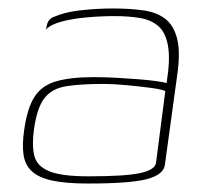

<svg xmlns="http://www.w3.org/2000/svg" viewBox="-20 -425 493 453"><path d="M187 8Q135 8 103 1Q71 -6 55 -21Q39 -36 35.5 -60Q32 -84 37 -118Q44 -169 61 -196Q78 -223 112 -233Q146 -243 202 -243Q227 -243 254.5 -241.5Q282 -240 307 -238Q332 -236 349.5 -233.5Q367 -231 373 -229Q382 -284 376.5 -316Q371 -348 354 -363Q337 -378 310.5 -382.5Q284 -387 251 -387Q218 -387 184.5 -384Q151 -381 125 -374Q99 -367 88 -355L90 -362Q92 -379 106.5 -385Q121 -391 133 -394Q151 -399 183 -402Q215 -405 246 -405Q287 -405 318.5 -400.5Q350 -396 370 -380.5Q390 -365 398 -333.5Q406 -302 398 -247L369 -36Q366 -13 327 -2.5Q288 8 187 8ZM189 -9Q275 -9 310 -16.5Q345 -24 348 -40L370 -210Q363 -214 337 -217.5Q311 -221 279.5 -224Q248 -227 224 -227Q170 -227 136 -221.5Q102 -216 84.5 -193Q67 -170 60 -119Q55 -82 61 -57.5Q67 -33 96 -21Q125 -9 189 -9Z"/></svg>

Font: Genos Thin
Style: Italic
Weight: 100
Italic angle: -8°
Designer: Robert E. Leuschke
Foundry: Robert E. Leuschke
Version: Version 1.010